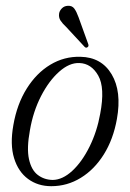

<svg xmlns="http://www.w3.org/2000/svg" viewBox="-20 -633 448 661"><path d="M257 -437.5Q329.5 -436 364.5 -377Q399.5 -318 382.5 -223.5Q370 -153.5 337.5 -101.5Q305 -49.5 258.2 -20.8Q211.5 8 156.5 8Q110.5 8 76.8 -16.8Q43 -41.5 28.5 -88.5Q14 -135.5 26 -202.5Q38.5 -274.5 72 -328Q105.5 -381.5 153.2 -410.2Q201 -439 257 -437.5ZM161.5 -13.5Q195.5 -14 229 -45Q262.5 -76 288.2 -128Q314 -180 325 -241.5Q342 -331 318.2 -372.8Q294.5 -414.5 253.5 -416Q219 -417.5 183.8 -386.2Q148.5 -355 121.2 -302Q94 -249 83 -184.5Q71.5 -122.5 79.8 -85Q88 -47.5 110 -30.8Q132 -14 161.5 -13.5ZM250.5 -573.5 283.5 -482Q286.5 -474.5 282 -471Q276.5 -466.5 271.5 -471.5L207.5 -540.5Q195 -552 188.2 -562.5Q181.5 -573 183.5 -586.5Q185 -596 193 -604.2Q201 -612.5 213.5 -613Q228 -614 235.8 -603.5Q243.5 -593 250.5 -573.5Z"/></svg>

Font: Fraunces 144pt Soft Light
Style: Italic
Weight: 300
Italic angle: -16°
Version: Version 1.000;[b76b70a41]